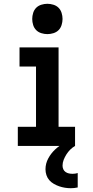

<svg xmlns="http://www.w3.org/2000/svg" viewBox="-20 -770 490 1013"><path d="M74 0V-101H170V-419H83V-520H289V-101H376V0ZM353 223Q338 223 322.5 220.5Q307 218 292.5 213Q278 208 264 200Q250 192 240 180.5Q230 169 225 154Q220 139 220 123Q220 93 234.5 66Q249 39 271 18.5Q293 -2 320 -16Q347 -30 376 -38V0Q362 8 350.5 19.5Q339 31 330.5 44.5Q322 58 316 73Q310 88 310 104Q310 114 314 123Q318 132 326 137.5Q334 143 343.5 145Q353 147 363 147Q370 147 377 146Q384 145 390 143V219Q381 221 372 222Q363 223 353 223ZM230 -590Q214 -590 198 -595Q182 -600 171 -611Q160 -622 155 -638Q150 -654 150 -670Q150 -686 155 -702Q160 -718 171 -729Q182 -740 198 -745Q214 -750 230 -750Q246 -750 262 -745Q278 -740 289 -729Q300 -718 305 -702Q310 -686 310 -670Q310 -654 305 -638Q300 -622 289 -611Q278 -600 262 -595Q246 -590 230 -590Z"/></svg>

Font: Iosevka Etoile
Style: Bold
Weight: 700
Designer: Belleve Invis
Foundry: Belleve Invis
Version: Version 28.1.0; ttfautohint (v1.8.4)